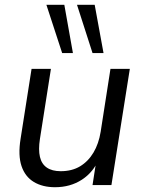

<svg xmlns="http://www.w3.org/2000/svg" viewBox="-20 -774 601 803"><path d="M210 9Q158 9 121.5 -13Q85 -35 70 -79.5Q55 -124 66 -193L112 -486H193L147 -193Q140 -148 147 -118Q154 -88 176 -73Q198 -58 234 -58Q281 -58 315 -78.5Q349 -99 371 -136Q393 -173 401 -223L442 -486H523L446 0H367L384 -110H394Q371 -54 322.5 -22.5Q274 9 210 9ZM367 -552 302 -754H376L413 -552ZM240 -552 174 -754H249L285 -552Z"/></svg>

Font: Nunito Sans 12pt
Style: Italic
Weight: 400
Italic angle: -9°
Designer: Vernon Adams
Foundry: Vernon Adams
Version: Version 3.101;gftools[0.9.27]